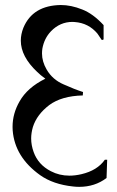

<svg xmlns="http://www.w3.org/2000/svg" viewBox="-20 -726 465 761"><path d="M404.8 -92.8 402.3 -20.5Q356 14.6 293.9 14.6Q282.2 14.6 270 13.2Q190.9 4.9 139.2 -31.7Q38.6 -103.5 30.3 -209Q30.3 -212.4 30 -216.1Q29.8 -219.7 29.8 -223.6Q29.8 -275.9 57.6 -324.2Q88.4 -378.9 159.7 -414.1Q139.6 -428.7 127.4 -440.9Q62.5 -502 62.5 -564.9Q62.5 -590.3 72.8 -616.2Q109.9 -704.6 221.2 -706.1Q261.7 -706.1 305.7 -688.5Q348.6 -671.9 390.6 -626.5V-571.8Q390.6 -567.9 386.2 -567.9H384.8Q381.3 -567.9 380.4 -571.8Q375 -580.6 366.2 -592.8Q331.1 -634.8 275.9 -638.7Q273.4 -639.2 267.6 -639.2Q217.8 -639.2 182.1 -602.1Q155.3 -574.2 147.9 -533.2Q146.5 -523.4 146.5 -514.2Q146.5 -481.9 165 -450.2Q188 -410.6 231.9 -391.6Q276.4 -371.6 309.1 -361.3L308.1 -347.7Q224.1 -345.7 175.3 -309.6Q126 -272 110.4 -222.7Q103.5 -198.7 103.5 -177.2Q103.5 -150.9 113.3 -123.5Q131.3 -73.2 181.6 -47.4Q215.3 -29.8 255.4 -29.8Q277.8 -29.8 302.7 -35.6Q365.7 -50.3 395.5 -92.8Z"/></svg>

Font: Caudex
Style: Regular
Weight: 400
Version: Version 1.04